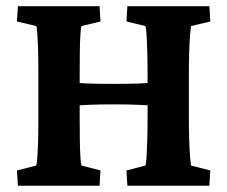

<svg xmlns="http://www.w3.org/2000/svg" viewBox="-20 -593 726 613"><path d="M386.7 0 383.8 -48.8 444.3 -64.5Q446.3 -69.3 447.8 -90.8Q449.2 -112.3 450.2 -144.5Q451.2 -176.8 451.2 -214.8V-358.4Q451.2 -397.5 450.2 -430.2Q449.2 -462.9 447.8 -483.9Q446.3 -504.9 444.3 -509.8L383.8 -524.4L386.7 -573.2H648.4L651.4 -524.4L589.8 -509.8Q588.9 -504.9 586.9 -482.4Q585 -460 584 -426.8Q583 -393.6 583 -358.4V-214.8Q583 -180.7 584 -147.9Q585 -115.2 586.9 -92.3Q588.9 -69.3 589.8 -64.5L651.4 -48.8L648.4 0ZM37.1 0 34.2 -48.8 95.7 -64.5Q97.7 -69.3 99.1 -89.8Q100.6 -110.4 101.6 -143.1Q102.5 -175.8 102.5 -214.8V-358.4Q102.5 -398.4 101.6 -431.6Q100.6 -464.8 99.1 -485.8Q97.7 -506.8 95.7 -509.8L34.2 -524.4L37.1 -573.2H297.9L300.8 -524.4L240.2 -509.8Q238.3 -504.9 236.8 -483.9Q235.4 -462.9 234.9 -430.2Q234.4 -397.5 234.4 -358.4V-214.8Q234.4 -176.8 234.9 -144.5Q235.4 -112.3 236.8 -90.8Q238.3 -69.3 240.2 -64.5L300.8 -48.8L297.9 0ZM211.9 -255.9V-330.1Q235.4 -327.1 266.1 -326.2Q296.9 -325.2 342.8 -325.2Q388.7 -325.2 418.9 -326.2Q449.2 -327.1 472.7 -330.1V-255.9Q452.1 -256.8 421.9 -258.3Q391.6 -259.8 342.8 -259.8Q293.9 -259.8 263.2 -258.3Q232.4 -256.8 211.9 -255.9Z"/></svg>

Font: Crimson Pro
Style: Bold
Weight: 700
Designer: Jacques Le Bailly
Foundry: Baron von Fonthausen
Version: Version 1.003